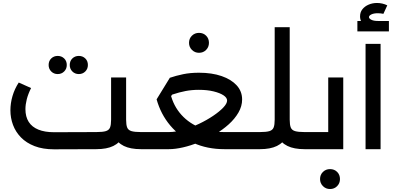

<svg xmlns="http://www.w3.org/2000/svg" viewBox="-20 -1003 2659 1291"><path d="M343 1Q268 1 212.5 -20.5Q157 -42 121 -79Q85 -116 67.5 -163Q50 -210 50 -261Q50 -309 64 -357Q78 -405 106 -448L189 -411Q169 -371 160 -335.5Q151 -300 151 -269Q151 -218 173 -183.5Q195 -149 238 -131.5Q281 -114 343 -114L628 -115Q671 -115 692 -121.5Q713 -128 720 -146Q727 -164 727 -198V-482H828V-198Q828 -131 807 -87Q786 -43 742 -21.5Q698 0 628 0ZM927 0Q857 0 813 -21.5Q769 -43 748 -87Q727 -131 727 -198H828Q828 -164 835 -146Q842 -128 863.5 -121.5Q885 -115 927 -115H950V0ZM950 0V-115Q961 -115 965.5 -99.5Q970 -84 970 -58Q970 -32 965.5 -16Q961 0 950 0ZM510 -505Q484 -505 466.5 -522.5Q449 -540 449 -566Q449 -593 466.5 -610Q484 -627 510 -627Q536 -627 553.5 -610Q571 -593 571 -566Q571 -540 553.5 -522.5Q536 -505 510 -505ZM368 -505Q342 -505 324.5 -522.5Q307 -540 307 -566Q307 -593 324.5 -610Q342 -627 368 -627Q394 -627 411.5 -610Q429 -593 429 -566Q429 -540 411.5 -522.5Q394 -505 368 -505Z M950 0V-115H1116Q1161 -115 1214 -130.5Q1267 -146 1318.5 -170.5Q1370 -195 1413 -224Q1456 -253 1481.5 -280Q1507 -307 1507 -327Q1507 -346 1483 -362Q1459 -378 1416 -388.5Q1373 -399 1317 -399Q1270 -399 1228 -391Q1186 -383 1138 -367L1098 -315L1033 -335L1122 -480Q1163 -494 1211 -504Q1259 -514 1318 -514Q1405 -514 1470 -491.5Q1535 -469 1571.5 -429Q1608 -389 1608 -334Q1608 -289 1583.5 -246.5Q1559 -204 1518 -167Q1477 -130 1425 -99.5Q1373 -69 1318 -46.5Q1263 -24 1210.5 -12Q1158 0 1116 0ZM1488 0Q1373 0 1280.5 -42Q1188 -84 1124.5 -159.5Q1061 -235 1033 -335L1122 -394Q1137 -309 1187 -246Q1237 -183 1314.5 -149Q1392 -115 1488 -115H1697V0ZM1697 0V-115Q1708 -115 1712.5 -99.5Q1717 -84 1717 -58Q1717 -32 1712.5 -16Q1708 0 1697 0ZM950 0Q939 0 934.5 -16Q930 -32 930 -59Q930 -85 934.5 -100Q939 -115 950 -115ZM1318 -648Q1290 -648 1270.5 -667.5Q1251 -687 1251 -715Q1251 -744 1270.5 -763Q1290 -782 1318 -782Q1347 -782 1366 -763Q1385 -744 1385 -715Q1385 -687 1366 -667.5Q1347 -648 1318 -648Z M1697 0V-115H1728Q1771 -115 1792 -121.5Q1813 -128 1820 -146Q1827 -164 1827 -198V-820H1928V-198Q1928 -131 1907 -87Q1886 -43 1842 -21.5Q1798 0 1728 0ZM2027 0Q1957 0 1913 -21.5Q1869 -43 1848 -87Q1827 -131 1827 -198H1928Q1928 -164 1935 -146Q1942 -128 1963.5 -121.5Q1985 -115 2027 -115H2047V0ZM2047 0V-115Q2058 -115 2062.5 -99.5Q2067 -84 2067 -58Q2067 -32 2062.5 -16Q2058 0 2047 0ZM1697 0Q1686 0 1681.5 -16Q1677 -32 1677 -59Q1677 -85 1681.5 -100Q1686 -115 1697 -115Z M2187 -482H2288V0H2047V-115H2187ZM2047 0Q2036 0 2031.5 -16Q2027 -32 2027 -59Q2027 -85 2031.5 -100Q2036 -115 2047 -115ZM2199 268Q2171 268 2151.5 248.5Q2132 229 2132 201Q2132 172 2151.5 153Q2171 134 2199 134Q2228 134 2247 153Q2266 172 2266 201Q2266 229 2247 248.5Q2228 268 2199 268Z M2438 0V-708H2539V0ZM2521 -812Q2468 -812 2434.5 -832.5Q2401 -853 2401 -893Q2401 -921 2417 -941Q2433 -961 2459 -972Q2485 -983 2515 -983Q2533 -983 2550.5 -979Q2568 -975 2584 -967L2558 -910Q2550 -912 2539.5 -913Q2529 -914 2521 -914Q2493 -914 2477 -906Q2461 -898 2461 -888Q2461 -878 2477 -870Q2493 -862 2521 -862ZM2383 -792V-862H2595V-792Z"/></svg>

Font: Alexandria
Style: Regular
Weight: 400
Designer: Mohamed Gaber
Foundry: Kief Type Foundry
Version: Version 5.100